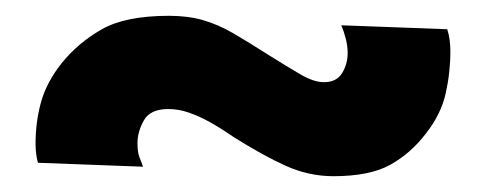

<svg xmlns="http://www.w3.org/2000/svg" viewBox="-20 -371 615 243"><path d="M161 -160Q159 -166 156.5 -172Q154 -178 154 -190Q154 -204 162 -218.5Q170 -233 193 -233Q206 -233 219 -228.5Q232 -224 245.5 -216.5Q259 -209 275 -198Q313 -174 342 -161Q371 -148 402 -148Q448 -148 474 -162.5Q500 -177 519 -202Q538 -226 544 -252.5Q550 -279 550 -306Q550 -314 549 -321Q548 -328 546 -334L412 -339Q415 -332 417.5 -322.5Q420 -313 420 -304Q420 -290 413 -278.5Q406 -267 390 -267Q377 -267 360 -277Q343 -287 319 -302Q294 -318 275 -329Q256 -340 237 -345.5Q218 -351 194 -351Q139 -351 109 -334Q79 -317 58 -291Q39 -267 32 -242Q25 -217 25 -189Q25 -176 28 -165Z"/></svg>

Font: Jost ExtraBold
Style: Regular
Weight: 800
Version: Version 3.710